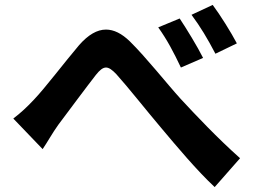

<svg xmlns="http://www.w3.org/2000/svg" viewBox="-20 -764 1040 779"><path d="M709 -689 622 -653C659 -601 684 -553 714 -490L804 -529C781 -575 737 -647 709 -689ZM843 -744 757 -704C794 -654 821 -609 854 -546L941 -588C918 -632 873 -704 843 -744ZM34 -283 153 -159C171 -185 193 -225 216 -257C258 -313 330 -410 369 -460C384 -479 397 -490 410 -490C422 -490 435 -481 452 -463C499 -411 573 -317 634 -245C697 -170 779 -72 851 -5L954 -122C860 -206 776 -295 712 -364C654 -428 574 -530 507 -596C474 -628 442 -644 410 -644C374 -644 338 -623 301 -581C240 -509 163 -407 118 -360C88 -328 64 -306 34 -283Z"/></svg>

Font: Noto Sans KR Bold
Style: Regular
Weight: 700
Designer: Ryoko NISHIZUKA  (kana & ideographs); Paul D. Hunt (Latin, Greek & Cyrillic); Wenlong ZHANG  (bopomofo); Sandoll Communi
Foundry: Adobe Systems Incorporated
Version: Version 1.004;PS 1.004;hotconv 1.0.82;makeotf.lib2.5.63406